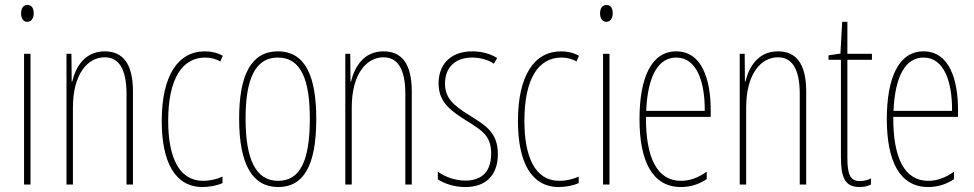

<svg xmlns="http://www.w3.org/2000/svg" viewBox="-20 -744 3928 774"><path d="M91 -724C71 -724 65 -706 65 -690C65 -672 73 -656 90 -656C106 -656 116 -670 116 -691C116 -707 110 -724 91 -724ZM103 -527H77V0H103Z M402 -537C322 -537 285 -474 271 -415H269L268 -527H248V0H274V-311C274 -445 333 -513 402 -513C456 -513 490 -471 490 -365V0H516V-375C516 -488 475 -537 402 -537Z M797 10C824 10 855 4 877 -6V-32C852 -21 825 -15 800 -15C699 -15 658 -114 658 -257C658 -427 715 -512 807 -512C829 -512 850 -507 868 -496L878 -519C857 -531 833 -537 806 -537C698 -537 632 -440 632 -256C632 -93 684 10 797 10Z M1255 -264C1255 -433 1213 -537 1100 -537C994 -537 944 -444 944 -266C944 -80 998 10 1102 10C1204 10 1255 -77 1255 -264ZM970 -266C970 -424 1008 -512 1100 -512C1196 -512 1229 -418 1229 -265C1229 -94 1189 -15 1101 -15C1011 -15 970 -102 970 -266Z M1526 -537C1446 -537 1409 -474 1395 -415H1393L1392 -527H1372V0H1398V-311C1398 -445 1457 -513 1526 -513C1580 -513 1614 -471 1614 -365V0H1640V-375C1640 -488 1599 -537 1526 -537Z M1987 -123C1987 -210 1937 -239 1871 -280C1807 -320 1774 -349 1774 -407C1774 -475 1818 -512 1883 -512C1915 -512 1949 -503 1971 -487L1984 -510C1958 -527 1922 -537 1884 -537C1791 -537 1748 -479 1748 -408C1748 -330 1799 -296 1866 -254C1925 -217 1960 -195 1960 -125C1960 -56 1926 -16 1856 -16C1814 -16 1774 -31 1745 -52V-21C1768 -6 1807 10 1856 10C1944 10 1987 -43 1987 -123Z M2233 10C2260 10 2291 4 2313 -6V-32C2288 -21 2261 -15 2236 -15C2135 -15 2094 -114 2094 -257C2094 -427 2151 -512 2243 -512C2265 -512 2286 -507 2304 -496L2314 -519C2293 -531 2269 -537 2242 -537C2134 -537 2068 -440 2068 -256C2068 -93 2120 10 2233 10Z M2425 -724C2405 -724 2399 -706 2399 -690C2399 -672 2407 -656 2424 -656C2440 -656 2450 -670 2450 -691C2450 -707 2444 -724 2425 -724ZM2437 -527H2411V0H2437Z M2706 -537C2605 -537 2558 -429 2558 -264C2558 -94 2610 10 2725 10C2766 10 2801 -3 2829 -22V-52C2794 -27 2760 -15 2725 -15C2630 -15 2583 -106 2584 -273H2845V-301C2845 -421 2811 -537 2706 -537ZM2706 -512C2789 -512 2822 -414 2821 -297H2585C2591 -442 2636 -512 2706 -512Z M3116 -537C3036 -537 2999 -474 2985 -415H2983L2982 -527H2962V0H2988V-311C2988 -445 3047 -513 3116 -513C3170 -513 3204 -471 3204 -365V0H3230V-375C3230 -488 3189 -537 3116 -537Z M3446 -14C3406 -14 3396 -44 3396 -108V-503H3495V-527H3396V-656H3375L3368 -528L3320 -521V-503H3370V-112C3370 -32 3384 10 3445 10C3464 10 3478 6 3491 0V-25C3481 -19 3463 -14 3446 -14Z M3703 -537C3602 -537 3555 -429 3555 -264C3555 -94 3607 10 3722 10C3763 10 3798 -3 3826 -22V-52C3791 -27 3757 -15 3722 -15C3627 -15 3580 -106 3581 -273H3842V-301C3842 -421 3808 -537 3703 -537ZM3703 -512C3786 -512 3819 -414 3818 -297H3582C3588 -442 3633 -512 3703 -512Z"/></svg>

Font: Noto Sans Arabic ExtCond Thin
Style: Regular
Weight: 100
Width: 2
Designer: Monotype Design Team, Nadine Chahine, Nizar Qandah and Khaled Hosny
Foundry: Monotype Imaging Inc.
Version: Version 2.012